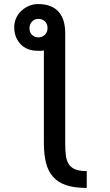

<svg xmlns="http://www.w3.org/2000/svg" viewBox="-20 -727 540 945"><path d="M407 198Q345 198 304.5 184Q264 170 240 142Q216 114 206 73Q196 32 196 -22V-479Q188 -477 181 -477Q174 -477 167 -477Q111 -477 80.5 -510.5Q50 -544 50 -593Q50 -618 60 -639Q70 -660 86.5 -675Q103 -690 124 -698.5Q145 -707 166 -707Q204 -707 230 -696Q256 -685 271.5 -665.5Q287 -646 294 -620.5Q301 -595 301 -565V-22Q301 11 304 36.5Q307 62 317.5 79.5Q328 97 349 106Q370 115 407 115ZM137 -556Q150 -543 169 -543Q187 -543 200.5 -555.5Q214 -568 214 -589Q214 -609 201.5 -621.5Q189 -634 169 -634Q149 -634 137 -620Q125 -606 125 -588Q125 -580 127.5 -571.5Q130 -563 137 -556Z"/></svg>

Font: D2Coding
Style: Bold
Weight: 700
Monospace: yes
Designer: Yong-Rak Park; Jeong-Hwan Yoon; Sang-Min Lee;
Foundry: NHN Corporation
Version: Version 1.3.2; Build 20180524